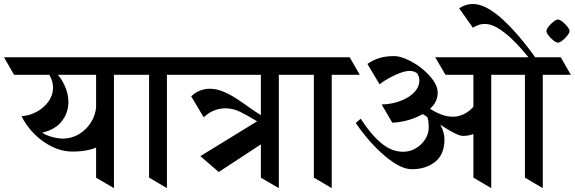

<svg xmlns="http://www.w3.org/2000/svg" viewBox="-74 -950 2939 982"><path d="M153.8 -598.6H191.4Q233.4 -562 254.6 -517.1Q275.9 -472.2 275.9 -428.7Q275.9 -374.5 242.7 -330.8Q209.5 -287.1 141.6 -271.5Q161.6 -257.8 192.6 -249.5Q223.6 -241.2 247.6 -241.2Q292.5 -241.2 330.1 -263.9Q367.7 -286.6 391.4 -324.2Q415 -361.8 418 -405.3L443.8 -385.3V-212.4Q427.7 -195.3 387.5 -185.1Q347.2 -174.8 297.9 -174.8Q242.7 -174.8 191.7 -200Q140.6 -225.1 100.3 -266.1Q60.1 -307.1 36.1 -355.5Q79.6 -358.9 116.2 -379.6Q152.8 -400.4 175 -432.4Q197.3 -464.4 197.3 -502Q197.3 -525.4 187 -550Q176.8 -574.7 153.8 -598.6ZM367.2 -657.2 419.4 -567.4H-2L-53.7 -657.2ZM600.6 -657.2 652.8 -567.4H222.7L170.4 -657.2ZM417.5 -41V-657.2H508.8V12.2Z M744.1 -657.2 796.4 -567.4H596.7L544.9 -657.2ZM871.6 -657.2 923.3 -567.4H724.1L671.9 -657.2ZM688.5 -41.5V-656.2H779.8V12.2Z M950.7 -151.4 1315.9 -375.5V-248L1044.9 -70.3ZM1232.9 -657.2 1285.2 -567.4H867.7L815.9 -657.2ZM1443.4 -657.2 1495.6 -567.4H1051.8L999 -657.2ZM1260.3 -41V-647.5H1352.1V12.2ZM1314.5 -343.3 1297.9 -301.3Q1261.7 -315.9 1225.8 -338.4Q1189.9 -360.8 1153.6 -378.4Q1117.2 -396 1078.1 -396Q1050.8 -396 1022.7 -385.5Q994.6 -375 967.8 -350.1L903.8 -457.5Q926.8 -478.5 950.7 -487.3Q974.6 -496.1 998.5 -496.1Q1034.2 -496.1 1070.1 -480.7Q1106 -465.3 1140.1 -442.6Q1174.3 -419.9 1205.8 -397.2Q1237.3 -374.5 1264.6 -358.9Q1292 -343.3 1314.5 -343.3Z M1586.9 -657.2 1639.2 -567.4H1439.5L1387.7 -657.2ZM1714.4 -657.2 1766.1 -567.4H1566.9L1514.6 -657.2ZM1531.2 -41.5V-656.2H1622.6V12.2Z M1867.2 -519 1805.2 -623Q1833 -642.6 1865.5 -652.8Q1897.9 -663.1 1942.9 -663.1Q1963.9 -663.1 1993.2 -652.1Q2022.5 -641.1 2053.5 -621.3Q2084.5 -601.6 2110.4 -575.7Q2134.8 -551.8 2149.7 -526.4Q2164.6 -501 2164.6 -477.1Q2164.6 -437.5 2139.6 -408.4Q2114.7 -379.4 2076.9 -360.4Q2039.1 -341.3 2000 -332Q1960.9 -322.8 1932.1 -322.8L1877.9 -416Q1909.7 -416 1943.4 -424.3Q1977.1 -432.6 2005.9 -448.5Q2034.7 -464.4 2052.7 -487.3Q2070.8 -510.3 2070.8 -539.6Q2070.8 -552.2 2066.2 -562.5Q2061.5 -572.8 2059.1 -575.2Q2056.2 -578.6 2045.2 -583Q2034.2 -587.4 2022.9 -587.4Q1999 -587.4 1968.5 -575.4Q1938 -563.5 1910.4 -547.6Q1882.8 -531.7 1867.2 -519ZM2038.6 -389.6 2072.8 -423.8Q2102.1 -407.7 2131.1 -377Q2160.2 -346.2 2179.7 -309.1Q2199.2 -272 2199.2 -237.3Q2199.2 -159.7 2151.4 -122.1Q2103.5 -84.5 2032.2 -84.5Q1997.1 -84.5 1956.3 -108.2Q1915.5 -131.8 1875.7 -168.7Q1835.9 -205.6 1801.8 -246.3Q1767.6 -287.1 1745.6 -321.3L1771 -342.8Q1821.8 -263.2 1875.2 -218.5Q1928.7 -173.8 1987.8 -173.8Q2022 -173.8 2051.8 -190.9Q2081.5 -208 2100.1 -236.6Q2118.7 -265.1 2118.7 -298.8Q2118.7 -343.8 2108.9 -353Q2100.1 -361.8 2038.6 -389.6ZM2063 -402.3 2083 -424.8Q2097.2 -412.6 2122.6 -395.5Q2147.9 -378.4 2179.4 -365.7Q2210.9 -353 2242.2 -353Q2279.8 -353 2314 -375Q2348.1 -397 2363.8 -430.7L2393.6 -296.4Q2378.9 -276.9 2350.8 -265.9Q2322.8 -254.9 2294.4 -254.9Q2279.8 -254.9 2255.4 -266.6Q2231 -278.3 2202.1 -296.6Q2173.3 -314.9 2145.3 -335.2Q2117.2 -355.5 2095.2 -373.5Q2073.2 -391.6 2063 -402.3ZM2351.1 -657.2 2403.8 -567.4H2204.6L2151.9 -657.2ZM2526.4 -657.2 2578.6 -567.4H2379.9L2327.1 -657.2ZM2347.2 -41.5V-656.2H2438.5V12.2ZM2629.9 -657.2 2682.1 -567.4H2482.9L2430.7 -657.2ZM2793.9 -657.2 2845.7 -567.4H2668L2615.2 -657.2ZM2610.8 -41.5V-656.2H2702.1V12.2ZM2686 -626H2653.8Q2631.3 -654.8 2601.8 -689.5Q2572.3 -724.1 2538.6 -755.6Q2504.9 -787.1 2470.7 -807.4Q2436.5 -827.6 2405.3 -827.6Q2374 -827.6 2344.7 -808.1L2274.4 -907.7Q2308.6 -929.7 2343.3 -929.7Q2380.4 -929.7 2419.7 -907.7Q2459 -885.7 2497.6 -850.3Q2536.1 -814.9 2571.5 -773.9Q2606.9 -732.9 2636.2 -693.8Q2665.5 -654.8 2686 -626Z M2720.7 -791Q2720.7 -799.8 2731.7 -814Q2742.7 -828.1 2756.8 -839.1Q2771 -850.1 2779.8 -850.1Q2788.6 -850.1 2802.7 -839.1Q2816.9 -828.1 2827.9 -814Q2838.9 -799.8 2838.9 -791Q2838.9 -782.2 2827.9 -768.1Q2816.9 -753.9 2802.7 -742.9Q2788.6 -731.9 2779.8 -731.9Q2771 -731.9 2756.8 -742.9Q2742.7 -753.9 2731.7 -768.1Q2720.7 -782.2 2720.7 -791Z"/></svg>

Font: Annapurna SIL
Style: Bold
Weight: 700
Designer: Peter Martin, Annie Olsen
Foundry: SIL International
Version: Version 2.000